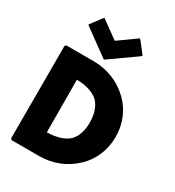

<svg xmlns="http://www.w3.org/2000/svg" viewBox="-265 -1313 1341 1472"><g transform="rotate(30 405.5 -577.0)"><path d="M275 -180 273 -645C362 -643 424 -620 464 -584C504 -542 522 -483 523 -412C523 -341 507 -283 467 -241C428 -205 367 -182 275 -180ZM61 -822V-3L71 7H315C435 7 544 -38 623 -114L631 -121C705 -194 750 -295 750 -413C750 -530 705 -631 631 -704L623 -711C544 -787 433 -832 312 -832H71ZM209 -1150 138 -1056 149 -1045 375 -881 607 -1045 617 -1056 544 -1150 533 -1161 375 -1048 219 -1161Z"/></g></svg>

Font: Hussar Woodtype
Style: Ultra
Weight: 900
Foundry: Cannot Into Space Fonts
Version: Version 1.07